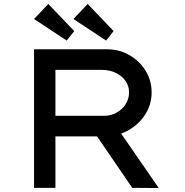

<svg xmlns="http://www.w3.org/2000/svg" viewBox="-20 -949 937 970"><path d="M152 0V-700H521Q582 -700 633 -671Q684 -642 715 -592.5Q746 -543 746 -482Q746 -421 713.5 -370.5Q681 -320 627 -290Q573 -260 508 -260H260V0ZM648 0 432 -316 546 -341 782 1ZM260 -364H505Q540 -364 569 -380Q598 -396 615 -423Q632 -450 632 -482Q632 -515 614 -540.5Q596 -566 564.5 -581Q533 -596 495 -596H260ZM516 -744 351 -853 423 -929 554 -792ZM317 -744 152 -853 224 -929 355 -792Z"/></svg>

Font: Lexend Mega
Style: Regular
Weight: 400
Designer: Bonnie Shaver-Troup, Thomas Jockin
Foundry: Lexend
Version: Version 1.007